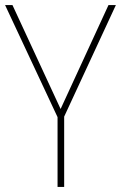

<svg xmlns="http://www.w3.org/2000/svg" viewBox="-20 -734 475 754"><path d="M218 -306 29 -714H0L206 -274V0H232V-276L435 -714H406Z"/></svg>

Font: Noto Sans Thai Looped SemiCondensed Thin
Style: Regular
Weight: 100
Width: 4
Designer: Sasikarn Vongin, Ben Mitchell
Foundry: The Fontpad Ltd
Version: Version 1.001